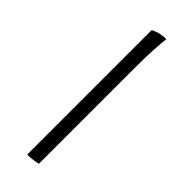

<svg xmlns="http://www.w3.org/2000/svg" viewBox="-319 -834 1067 1067"><g transform="rotate(45 214.5 -300.0)"><path d="M174 200V-777Q184 -785 209.5 -792.5Q235 -800 267 -800Q264 -777 260 -716Q256 -655 256 -556V190Q247 193 224.5 196.5Q202 200 174 200Z"/></g></svg>

Font: Texturina SemiBold
Style: Regular
Weight: 600
Designer: Guillermo Torres Carreño
Foundry: Omnibus-Type
Version: Version 1.002; ttfautohint (v1.8.3)